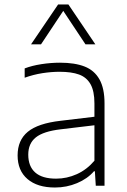

<svg xmlns="http://www.w3.org/2000/svg" viewBox="-20 -828 568 856"><path d="M446 -367V0H407L403 -64.5H399Q370 -31 323.5 -11.5Q277 8 225 8Q146.5 8 102.5 -29.8Q58.5 -67.5 58.5 -135Q58.5 -203 104 -240.5Q149.5 -278 250 -289.5L401 -307.5V-367Q401 -422 383.5 -452.8Q366 -483.5 332.2 -495.8Q298.5 -508 245.5 -508Q209 -508 169 -501.8Q129 -495.5 90 -481.5V-523Q122.5 -535.5 164.8 -542Q207 -548.5 247.5 -548.5Q313.5 -548.5 357 -531.5Q400.5 -514.5 423.2 -474.5Q446 -434.5 446 -367ZM401 -111.5V-269.5L250.5 -251.5Q173.5 -242.5 139.8 -215.5Q106 -188.5 106 -138.5Q106 -86.5 137 -59Q168 -31.5 230 -31.5Q278 -31.5 322.5 -51.5Q367 -71.5 401 -111.5ZM405 -630.5H361L262 -779.5L163 -630.5H118.5L239 -808H285Z"/></svg>

Font: Encode Sans Semi Expanded ExLight
Style: Regular
Weight: 275
Width: 6
Designer: Multiple Designers
Foundry: Impallari Type
Version: Version 2.000